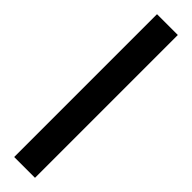

<svg xmlns="http://www.w3.org/2000/svg" viewBox="5 -982 385 385"><g transform="rotate(-45 197.5 -789.5)"><path d="M-5 -760H400V-819H-5Z"/></g></svg>

Font: Noto Serif Tamil Condensed SemiBold
Style: Italic
Weight: 600
Width: 3
Italic angle: -12°
Designer: Indian Type Foundry, Tom Grace, and the Monotype Design Team
Foundry: Monotype Imaging Inc.
Version: Version 2.003